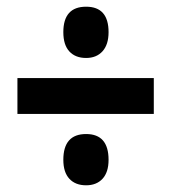

<svg xmlns="http://www.w3.org/2000/svg" viewBox="-20 -639 513 573"><path d="M237 -466Q205 -466 187 -485.5Q169 -505 169 -543Q169 -619 237 -619Q304 -619 304 -543Q304 -506 286 -486Q268 -466 237 -466ZM32 -299V-406H439V-299ZM237 -86Q205 -86 187 -105.5Q169 -125 169 -162Q169 -239 237 -239Q304 -239 304 -162Q304 -125 286 -105.5Q268 -86 237 -86Z"/></svg>

Font: Noto Sans Lao UI ExtCond
Style: Bold
Weight: 700
Width: 2
Designer: Monotype Design Team
Foundry: Monotype Imaging Inc.
Version: Version 2.000; ttfautohint (v1.8.4.7-5d5b)